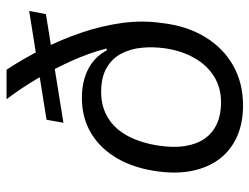

<svg xmlns="http://www.w3.org/2000/svg" viewBox="-110 -660 779 600"><g transform="rotate(-90 280.0 -359.5)"><path d="M251.1 10Q196.3 10 154.4 -8.5Q112.4 -27 85.4 -61.6Q58.3 -96.3 47.5 -145.1Q36.7 -193.9 44.6 -254.1Q53.9 -327.3 84.4 -381.1Q115 -435 163.4 -464.3Q211.9 -493.6 274 -493.6Q326.4 -493.6 364.8 -473.8Q403.1 -454 423.1 -415.7L428.9 -417Q414.3 -473 389.1 -528.3Q364 -583.6 333.6 -634.9Q303.1 -686.3 270.3 -729H362.7Q397.6 -676 427.6 -616.3Q457.7 -556.6 478.9 -493.8Q500.1 -431 508.7 -368.1Q517.3 -305.3 508.7 -245Q500.1 -167.1 465.6 -109.8Q431 -52.4 376.2 -21.2Q321.4 10 251.1 10ZM260.6 -58.7Q306.6 -58.7 341.6 -80.6Q376.7 -102.4 399.3 -142Q421.9 -181.6 429.7 -235.1Q434.7 -271.7 431.3 -306.6Q427.9 -341.6 412.9 -370.4Q398 -399.1 368.5 -416.3Q339 -433.4 292.6 -433.4Q246.9 -433.4 212 -411.9Q177.1 -390.4 155.6 -350.1Q134.1 -309.9 125.6 -254.7Q118.4 -208.9 124 -172.2Q129.6 -135.6 147 -110.4Q164.4 -85.1 193.2 -71.9Q222 -58.7 260.6 -58.7ZM196.9 -551.3 206.3 -604.1 546.3 -658.3 536.3 -606Z"/></g></svg>

Font: Mona Sans
Style: Italic
Weight: 200
Italic angle: -11.6951°
Designer: Deni Anggara
Foundry: GitHub
Version: Version 2.000